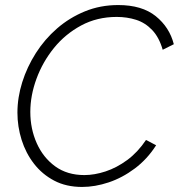

<svg xmlns="http://www.w3.org/2000/svg" viewBox="-20 -734 708 760"><path d="M305 6Q242 6 194.5 -19Q147 -44 114.5 -86Q82 -128 65.5 -180.5Q49 -233 49 -288Q49 -348 68 -408.5Q87 -469 122 -524Q157 -579 206 -621.5Q255 -664 316 -689Q377 -714 448 -714Q542 -714 596.5 -670Q651 -626 668 -559L624 -537Q610 -586 582.5 -615Q555 -644 519 -655.5Q483 -667 442 -667Q364 -667 301 -633Q238 -599 193.5 -544Q149 -489 124.5 -422.5Q100 -356 100 -291Q100 -224 125.5 -167Q151 -110 198.5 -75.5Q246 -41 314 -41Q354 -41 398 -55.5Q442 -70 483.5 -100.5Q525 -131 558 -180L598 -159Q563 -104 513.5 -67Q464 -30 410 -12Q356 6 305 6Z"/></svg>

Font: Raleway Thin Light
Style: Italic
Weight: 300
Italic angle: -12°
Version: Version 4.026